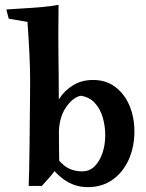

<svg xmlns="http://www.w3.org/2000/svg" viewBox="-20 -765 602 790"><path d="M221 -745Q221 -717 220.5 -687.5Q220 -658 220 -629Q220 -577 220.5 -534Q221 -491 221.5 -448.5Q222 -406 222 -354Q222 -327 222 -290Q222 -253 222.5 -214.5Q223 -176 223 -141Q223 -106 224 -82L206 -63Q195 -48 181 -32Q167 -16 152 0H98Q99 -25 100 -67Q101 -109 101.5 -159Q102 -209 102.5 -260.5Q103 -312 103.5 -357Q104 -402 104 -432Q104 -485 101 -545Q98 -605 93 -675L16 -688L6 -726Q29 -728 67.5 -730Q106 -732 147.5 -735.5Q189 -739 221 -745ZM363 -436Q416 -436 454 -407.5Q492 -379 512.5 -331Q533 -283 533 -224Q533 -160 509.5 -108Q486 -56 443 -25.5Q400 5 341 5Q287 5 243.5 -26Q200 -57 170 -108L193 -150Q213 -109 243.5 -84.5Q274 -60 318 -60Q349 -60 370 -81.5Q391 -103 402 -136.5Q413 -170 413 -208Q413 -247 402.5 -282.5Q392 -318 369.5 -342Q347 -366 312 -371Q279 -364 250.5 -322Q222 -280 222 -211L194 -287Q202 -326 224.5 -360Q247 -394 282 -415Q317 -436 363 -436Z"/></svg>

Font: Ruwudu SemiBold
Style: Regular
Weight: 600
Designer: Becca Hirsbrunner Spalinger
Foundry: SIL International
Version: Version 3.000